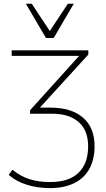

<svg xmlns="http://www.w3.org/2000/svg" viewBox="-20 -806 560 1018"><path d="M26.4 121.1 45.9 93.8Q86.9 127.9 135.3 143.6Q183.6 159.2 246.1 159.2Q345.7 159.2 396.5 109.9Q447.3 60.5 447.3 -30.3Q447.3 -114.3 397 -158.7Q346.7 -203.1 255.9 -203.1H139.6V-221.7L409.2 -520.5V-509.8H42V-539.1H448.2V-516.6L171.9 -213.9L178.7 -235.4H246.1Q358.4 -235.4 419.9 -182.6Q481.4 -129.9 481.4 -30.3Q481.4 39.1 454.1 88.9Q426.8 138.7 373.5 165Q320.3 191.4 245.1 191.4Q177.7 191.4 120.1 172.9Q62.5 154.3 26.4 121.1ZM117.2 -786.1H148.4L244.1 -641.6L339.8 -786.1H371.1L264.6 -604.5H223.6Z"/></svg>

Font: Min Sans VF VF
Style: Regular
Weight: 400
Designer: Jinseong-Kim, NotoSansCJK, Nunito
Foundry: Jinseong-Kim
Version: Version 1.420;Glyphs 3.1.2 (3151)